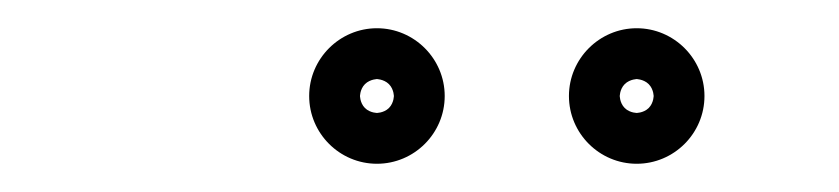

<svg xmlns="http://www.w3.org/2000/svg" viewBox="-20 -609 594 136"><path d="M422.5 -549.4C426.3 -553.2 432.1 -553 431 -553C429.9 -553 435.7 -553.2 439.5 -549.4C443.3 -545.6 443 -539.9 443 -541C443 -542 443.3 -536.3 439.5 -532.5C435.7 -528.7 429.9 -529 431 -529C432.1 -529 426.3 -528.7 422.5 -532.5C418.7 -536.3 419 -542 419 -541C419 -539.9 418.7 -545.6 422.5 -549.4ZM383 -541C383 -514.5 404.6 -493 431 -493C457.4 -493 479 -514.5 479 -541C479 -567.4 457.4 -589 431 -589C404.6 -589 383 -567.4 383 -541ZM238.5 -549.4C242.3 -553.2 248.1 -553 247 -553C245.9 -553 251.7 -553.2 255.5 -549.4C259.3 -545.6 259 -539.9 259 -541C259 -542 259.3 -536.3 255.5 -532.5C251.7 -528.7 245.9 -529 247 -529C248.1 -529 242.3 -528.7 238.5 -532.5C234.7 -536.3 235 -542 235 -541C235 -539.9 234.7 -545.6 238.5 -549.4ZM199 -541C199 -514.5 220.6 -493 247 -493C273.4 -493 295 -514.5 295 -541C295 -567.4 273.4 -589 247 -589C220.6 -589 199 -567.4 199 -541Z"/></svg>

Font: FRB American Cursive
Style: Bold Italic
Weight: 700
Italic angle: -25°
Version: Version 2.0;Modular Font Editor K font №1